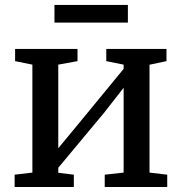

<svg xmlns="http://www.w3.org/2000/svg" viewBox="-20 -752 731 772"><path d="M38.8 0V-49.6L110.2 -58.1V-492.1L40.7 -506.2V-555.3H291.7V-506.2L214.3 -492.1V-156L287.1 -243.9L477.1 -475.1V-492.1L407.3 -506.2V-555.3H649.4V-506.2L581.2 -491.8V-58.1L652.4 -49.6V0H401.1V-49.6L477.1 -58.1V-399.2L398.7 -298.8L214.3 -77.5V-57.3L276.9 -49.6V0ZM494.2 -732.1V-661H199V-732.1Z"/></svg>

Font: Merriweather Light
Style: Regular
Weight: 300
Designer: Eben Sorkin
Foundry: Eben Sorkin
Version: Version 2.100